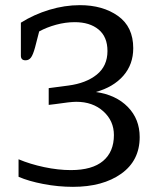

<svg xmlns="http://www.w3.org/2000/svg" viewBox="-20 -715 628 745"><path d="M52 -29V-97Q97 -78 151.5 -66.5Q206 -55 255 -55Q338 -55 380 -90.5Q422 -126 422 -191Q422 -246 381 -283Q340 -320 276 -320Q254 -320 194 -311L169 -308V-373L245 -383Q314 -392 355.5 -425.5Q397 -459 397 -517Q397 -572 362.5 -600.5Q328 -629 270 -629Q234 -629 197.5 -619Q161 -609 132 -593L116 -531Q108 -502 100 -491.5Q92 -481 79 -481Q61 -481 61 -499V-627Q112 -659 171.5 -677Q231 -695 290 -695Q379 -695 438 -653Q497 -611 497 -528Q497 -465 458.5 -421Q420 -377 352 -358Q430 -347 476 -300Q522 -253 522 -183Q522 -92 450.5 -41Q379 10 263 10Q206 10 148.5 -1Q91 -12 52 -29Z"/></svg>

Font: Maitree Medium
Style: Regular
Weight: 500
Designer: CadsonDemak Team
Foundry: CadsonDemak
Version: Version 1.000